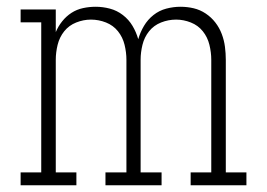

<svg xmlns="http://www.w3.org/2000/svg" viewBox="-20 -548 790 568"><path d="M41 0V-38H102V-482H41V-520H145V-453Q152 -470 164 -485Q176 -500 191.5 -510Q207 -520 225.5 -524Q244 -528 263 -528Q284 -528 305 -522.5Q326 -517 343.5 -503.5Q361 -490 372 -471.5Q383 -453 389 -432Q395 -453 406 -471.5Q417 -490 434 -503.5Q451 -517 472 -522.5Q493 -528 514 -528Q534 -528 553 -523.5Q572 -519 588.5 -508Q605 -497 617 -481.5Q629 -466 636 -447.5Q643 -429 645.5 -409.5Q648 -390 648 -371V-38H709V0H544V-38H605V-371Q605 -393 599.5 -415.5Q594 -438 580 -455.5Q566 -473 544.5 -481.5Q523 -490 501 -490Q478 -490 456.5 -481.5Q435 -473 421 -455.5Q407 -438 401.5 -415.5Q396 -393 396 -371V-38H458V0H292V-38H354V-371Q354 -393 348.5 -415.5Q343 -438 329 -455.5Q315 -473 293.5 -481.5Q272 -490 249 -490Q227 -490 205.5 -481.5Q184 -473 170 -455.5Q156 -438 150.5 -415.5Q145 -393 145 -371V-38H206V0Z"/></svg>

Font: Iosevka Etoile Extralight
Style: Regular
Weight: 200
Designer: Belleve Invis
Foundry: Belleve Invis
Version: Version 22.1.2; ttfautohint (v1.8.4)